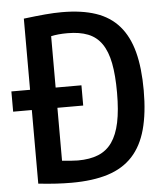

<svg xmlns="http://www.w3.org/2000/svg" viewBox="-55 -798 736 860"><g transform="rotate(-5 313.0 -367.5)"><path d="M-1 -416H83V-736Q140 -743 180 -746.5Q220 -750 255 -750Q344 -750 407.5 -728.5Q471 -707 511.5 -660.5Q552 -614 571 -542Q590 -470 590 -369Q590 -267 570 -194Q550 -121 507 -74.5Q464 -28 396 -6.5Q328 15 232 15Q200 15 165 13Q130 11 83 6V-325H-1ZM269 -82Q323 -82 361 -97.5Q399 -113 423 -147Q447 -181 458.5 -235.5Q470 -290 470 -369Q470 -448 459.5 -502Q449 -556 425.5 -590Q402 -624 364 -639Q326 -654 272 -654Q229 -654 198 -647V-416H314V-325H198V-87Q221 -85 238 -83.5Q255 -82 269 -82Z"/></g></svg>

Font: Encode Sans Compressed
Style: SemiBold
Weight: 600
Designer: Pablo Impallari, Andres Torresi
Foundry: Pablo Impallari, Andres Torresi
Version: Version 1.000; ttfautohint (v1.00) -l 8 -r 50 -G 200 -x 14 -